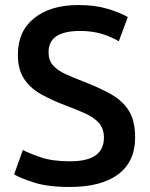

<svg xmlns="http://www.w3.org/2000/svg" viewBox="-20 -729 595 763"><path d="M257 14Q169 14 114 -4Q59 -22 36 -36L71 -133Q97 -119 143 -103.5Q189 -88 257 -88Q328 -88 360.5 -112Q393 -136 393 -182Q393 -216 375 -238Q357 -260 322 -276.5Q287 -293 238 -311Q188 -330 145 -353.5Q102 -377 76.5 -414.5Q51 -452 51 -512Q51 -605 116 -657Q181 -709 292 -709Q357 -709 407.5 -694Q458 -679 488 -661L452 -565Q422 -583 384 -594.5Q346 -606 297 -606Q237 -606 205 -585.5Q173 -565 173 -521Q173 -489 191 -469Q209 -449 239.5 -435Q270 -421 309 -406Q374 -381 420.5 -355Q467 -329 492 -289Q517 -249 517 -183Q517 -87 450 -36.5Q383 14 257 14Z"/></svg>

Font: Ubuntu Sans SemiBold
Style: Regular
Weight: 600
Designer: Dalton Maag Ltd
Foundry: Dalton Maag Ltd
Version: Version 1.006; ttfautohint (v1.8.4.7-5d5b)